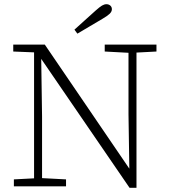

<svg xmlns="http://www.w3.org/2000/svg" viewBox="-20 -886 804 913"><path d="M478 -641V-674H724V-641L629 -636V7H596L176 -606L180 -332V-39L294 -33V0H46V-33L142 -38V-637L43 -641V-674H193L595 -84L591 -343V-635ZM334 -745Q360 -768 385 -791Q410 -814 435 -836Q454 -853 465 -859.5Q476 -866 486 -866Q497 -866 504.5 -859.5Q512 -853 512 -842Q512 -831 502 -821Q492 -811 468 -797Q438 -780 408 -761.5Q378 -743 348 -726Z"/></svg>

Font: Source Serif 4 SmText Light
Style: Regular
Weight: 300
Designer: Frank Grießhammer
Foundry: Adobe
Version: Version 4.005;hotconv 1.1.0;makeotfexe 2.6.0